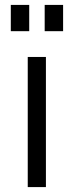

<svg xmlns="http://www.w3.org/2000/svg" viewBox="-20 -762 302 782"><path d="M93 -530V0H167V-530ZM24 -742V-635H99V-742ZM162 -742V-635H237V-742Z"/></svg>

Font: Cheyenne Sans Light
Style: Regular
Weight: 300
Designer: The Public Sans project authors (U.S. Web Design System), Libre Franklin designed by Pablo Impallari and Rodrigo Fuenzal
Foundry: The Cheyenne Sans Project Authors
Version: Version 2.007